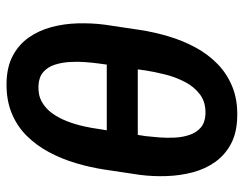

<svg xmlns="http://www.w3.org/2000/svg" viewBox="-102 -660 771 608"><g transform="rotate(90 284.0 -355.5)"><path d="M349.1 -720.7Q399.9 -719.7 435.1 -700.9Q470.2 -682.1 492.4 -650.9Q514.6 -619.6 525.1 -580.1Q535.6 -540.5 537.1 -497.3Q538.6 -454.1 533.2 -412.1L516.6 -301.3Q509.8 -255.9 496.3 -210.4Q482.9 -165 461.4 -124.8Q439.9 -84.5 409.2 -53.7Q378.4 -22.9 336.9 -6.1Q295.4 10.7 242.2 9.8Q190.9 8.8 155.5 -10.3Q120.1 -29.3 98.1 -60.8Q76.2 -92.3 65.4 -132.1Q54.7 -171.9 53.5 -215.3Q52.2 -258.8 57.6 -300.8L74.2 -412.1Q81.1 -457.5 94.5 -502.7Q107.9 -547.9 129.4 -587.9Q150.9 -627.9 181.9 -658.2Q212.9 -688.5 254.4 -705.3Q295.9 -722.2 349.1 -720.7ZM341.3 -620.1Q304.2 -621.6 279.3 -603.3Q254.4 -585 239 -555.2Q223.6 -525.4 215.3 -492.2Q207 -459 202.6 -430.7L199.2 -405.8H406.7L410.6 -431.2Q412.6 -449.7 414.6 -473.6Q416.5 -497.6 415.3 -522.7Q414.1 -547.9 406.7 -569.6Q399.4 -591.3 383.8 -605Q368.2 -618.7 341.3 -620.1ZM250 -91.3Q279.8 -89.8 301.5 -101.8Q323.2 -113.8 338.4 -135Q353.5 -156.2 363.5 -182.1Q373.5 -208 379.4 -234.6Q385.3 -261.2 388.2 -283.7L392.1 -307.6H184.1L180.7 -283.2Q178.2 -265.1 176.3 -241Q174.3 -216.8 175.8 -191.2Q177.2 -165.5 184.3 -143.3Q191.4 -121.1 207.3 -106.9Q223.1 -92.8 250 -91.3Z"/></g></svg>

Font: Roboto SemiBold
Style: Italic
Weight: 600
Designer: Christian Robertson
Foundry: Google
Version: Version 3.009; 2024